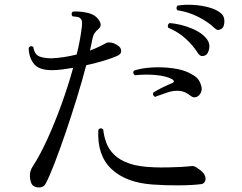

<svg xmlns="http://www.w3.org/2000/svg" viewBox="-20 -795 1040 824"><path d="M120 0Q110 -11 108.5 -36Q107 -61 120 -80Q152 -129 184 -199.5Q216 -270 244.5 -349Q273 -428 294 -504Q270 -500 247.5 -497Q225 -494 206 -494Q149 -493 126.5 -520Q104 -547 103 -590Q112 -602 123 -593Q128 -560 151 -552Q174 -544 205 -545Q228 -546 254.5 -550Q281 -554 309 -561Q317 -593 322.5 -622.5Q328 -652 331 -678Q333 -694 332 -702Q331 -710 324 -717Q319 -722 308 -723Q297 -724 291 -725Q287 -730 287.5 -736Q288 -742 293 -745Q310 -747 333.5 -744Q357 -741 374 -734Q394 -726 406.5 -705.5Q419 -685 403 -671Q393 -663 386.5 -653.5Q380 -644 377 -630Q375 -618 372 -605Q369 -592 366 -578Q407 -594 435 -610Q440 -614 454.5 -612.5Q469 -611 485 -600Q499 -592 500 -577.5Q501 -563 483 -555Q463 -546 427 -535Q391 -524 350 -515Q332 -446 308.5 -370Q285 -294 260.5 -222.5Q236 -151 214 -94Q192 -37 176 -7Q168 9 149.5 9.5Q131 10 120 0ZM636 -3Q520 -11 458 -70Q396 -129 402 -238Q412 -250 423 -239Q426 -211 436 -183Q446 -155 469.5 -131.5Q493 -108 534.5 -93.5Q576 -79 642 -77Q668 -76 698 -76.5Q728 -77 755.5 -78.5Q783 -80 799 -82Q813 -85 828 -73Q853 -57 859 -42Q865 -27 860 -17Q855 -7 845 -5Q807 0 750 0.5Q693 1 636 -3ZM646 -379Q633 -386 638 -398Q656 -409 676 -419Q696 -429 718 -438Q734 -445 719 -455Q693 -469 648 -473Q603 -477 559 -472Q547 -481 555 -492Q588 -503 633 -505.5Q678 -508 722 -502Q766 -496 794 -481Q814 -471 824.5 -461.5Q835 -452 842 -432Q849 -413 842.5 -398.5Q836 -384 823.5 -379Q811 -374 799 -383Q775 -403 750.5 -405Q726 -407 701 -399Q676 -391 652 -382Q648 -380 646 -379ZM934 -674Q927 -668 918.5 -666.5Q910 -665 898 -677Q873 -701 831 -722.5Q789 -744 741 -751Q737 -756 737.5 -761.5Q738 -767 742 -771Q773 -776 808.5 -774Q844 -772 875.5 -763.5Q907 -755 926 -740Q943 -727 943 -705Q943 -683 934 -674ZM862 -558Q855 -554 846 -554.5Q837 -555 828 -569Q809 -599 778 -628Q747 -657 702 -676Q699 -682 701 -688Q703 -694 709 -696Q756 -692 802.5 -673Q849 -654 870 -624Q882 -606 877.5 -585Q873 -564 862 -558Z"/></svg>

Font: Zen Old Mincho
Style: Regular
Weight: 400
Designer: Yoshimichi Ohira
Foundry: Positype
Version: Version 1.001